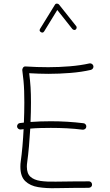

<svg xmlns="http://www.w3.org/2000/svg" viewBox="-20 -1026 596 1044"><path d="M72.8 -337.4Q72.3 -344.2 76.7 -350.3Q81.1 -356.4 88.4 -356.9Q99.1 -358.4 109.9 -359.4Q112.3 -416.5 112.3 -468.8Q112.3 -503.9 111.3 -531.5Q110.4 -559.1 107.9 -585.7Q105.5 -612.3 101.1 -645Q100.6 -650.4 105.2 -658Q109.9 -665.5 119.6 -664.6Q150.4 -662.6 181.4 -661.6Q212.4 -660.6 242.7 -660.6Q299.8 -660.6 359.4 -665.5Q418.9 -670.4 466.3 -681.2Q473.1 -682.6 479.5 -678.7Q485.8 -674.8 487.8 -667.5Q489.3 -660.6 485.4 -654.3Q481.4 -647.9 474.1 -646Q423.8 -634.3 362.5 -629.4Q301.3 -624.5 242.7 -624.5Q216.8 -624.5 190.7 -625.5Q164.6 -626.5 138.7 -627.9Q144 -585.9 146.2 -551.3Q148.4 -516.6 148.4 -468.8Q148.4 -418.5 146 -362.8Q199.2 -366.7 256.3 -366.7Q301.8 -366.7 345.9 -364Q390.1 -361.3 433.6 -356Q440.9 -355.5 445.6 -349.4Q450.2 -343.3 449.2 -336.4Q448.7 -329.1 442.6 -324.7Q436.5 -320.3 429.7 -320.8Q386.7 -326.2 343.5 -328.4Q300.3 -330.6 256.3 -330.6Q227.1 -330.6 199.5 -329.8Q171.9 -329.1 144.5 -326.7Q141.6 -277.8 137.5 -230.5Q133.3 -183.1 127.9 -143.6Q126 -131.8 126 -119.6Q126 -82.5 145.5 -64.9Q165 -47.4 200.2 -42.2Q235.4 -37.1 283.2 -38.3Q331.1 -39.6 387.2 -39.6Q406.7 -39.6 425.5 -39.6Q444.3 -39.6 462.4 -40Q469.7 -40.5 475.1 -35.4Q480.5 -30.3 480.5 -22.5Q481 -15.1 475.6 -10Q470.2 -4.9 462.4 -4.9Q444.3 -4.4 425.5 -4.4Q406.7 -4.4 387.2 -4.4Q335.9 -4.4 283.7 -2.9Q231.4 -1.5 187.7 -8.5Q144 -15.6 117.4 -41Q90.8 -66.4 90.8 -119.6Q90.8 -134.8 92.8 -148.4Q98.1 -186 102.1 -231.2Q106 -276.4 108.4 -323.7Q100.6 -322.8 92.3 -321.8Q85.4 -321.3 79.6 -325.7Q73.7 -330.1 72.8 -337.4ZM202.1 -851.6Q191.4 -857.9 197.8 -869.1L278.8 -1000.5Q282.7 -1006.8 289.8 -1006.3Q296.9 -1005.9 300.3 -1002L394 -884.3Q397.5 -880.4 396.7 -874.8Q396 -869.1 392.1 -865.7Q388.2 -862.3 382.6 -863.3Q377 -864.3 373.5 -868.2L291.5 -971.7L220.2 -855.5Q212.9 -844.2 202.1 -851.6Z"/></svg>

Font: Mikhak ExtraLight
Style: Regular
Weight: 200
Designer: Amin Abedi
Version: Version 3.3